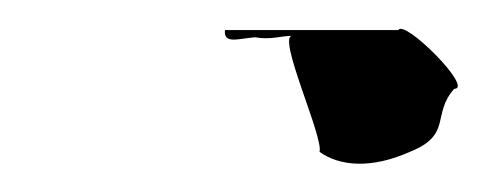

<svg xmlns="http://www.w3.org/2000/svg" viewBox="-20 -314 340 134"><path d="M137 -293C136 -283 146 -287 158 -288C169 -286 176 -289 184 -289C173 -289 206 -218 203 -208C217 -198 239 -196 266 -208C296 -220 281 -234 297 -252C311 -252 262 -301 258 -293Z"/></svg>

Font: bitstorm
Style: extobl
Weight: 400
Version: Version 0.2